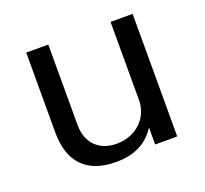

<svg xmlns="http://www.w3.org/2000/svg" viewBox="-95 -612 785 736"><g transform="rotate(-20 297.0 -244.0)"><path d="M514 -500H424V-181C424 -109 367 -53 287 -53C217 -53 170 -97 170 -172V-500H80V-174C80 -54 141 12 261 12C336 12 388 -14 424 -69V0H514Z"/></g></svg>

Font: Perun
Style: Regular
Weight: 400
Foundry: Copyright (c) Stefan Peev, Context Ltd, 2016
Version: Version 1.089